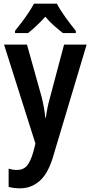

<svg xmlns="http://www.w3.org/2000/svg" viewBox="-20 -837 494 1046"><path d="M2 -594H127L207 -308Q221 -252 227 -196H230Q236 -248 253 -308L329 -594H452L267 24Q240 111 194.5 150Q149 189 90 189Q72 189 56.5 187Q41 185 27 181V82Q37 85 48.5 87Q60 89 72 89Q107 89 127 65.5Q147 42 162 -11L173 -55ZM290 -817Q307 -784 336.5 -743Q366 -702 393 -669V-657H322Q301 -674 275 -696.5Q249 -719 227 -746Q203 -719 177.5 -695.5Q152 -672 133 -657H62V-669Q79 -690 99 -716.5Q119 -743 136.5 -769.5Q154 -796 165 -817Z"/></svg>

Font: Noto Sans Tamil UI Condensed SemiBold
Style: Regular
Weight: 600
Width: 3
Designer: Jelle Bosma - Monotype Design Team
Foundry: Monotype Imaging Inc.
Version: Version 2.004; ttfautohint (v1.8.4.7-5d5b)